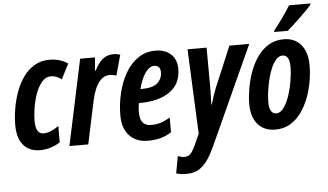

<svg xmlns="http://www.w3.org/2000/svg" viewBox="-62 -871 2074 1215"><g transform="rotate(-5 975.0 -263.0)"><path d="M166 9.8Q96.7 9.8 59.3 -35.2Q22 -80.1 22 -161.1Q22 -210 30.8 -264.2Q39.6 -318.4 58.1 -370.1Q76.7 -421.9 106.2 -463.6Q135.7 -505.4 177.5 -530.3Q219.2 -555.2 273.9 -555.2Q339.4 -555.2 390.1 -521L340.8 -424.8Q326.7 -436 309.1 -443.1Q291.5 -450.2 274.9 -450.2Q240.7 -450.2 216.1 -421.4Q191.4 -392.6 176 -348.9Q160.6 -305.2 153.3 -259Q146 -212.9 146 -178.2Q146 -94.2 196.8 -94.2Q239.3 -94.2 293 -132.8V-28.8Q270 -13.2 236.1 -1.7Q202.1 9.8 166 9.8Z M352.1 0 467.8 -544.9H562L554.7 -460.9H559.1Q583.5 -509.8 612.1 -532.5Q640.6 -555.2 682.1 -555.2Q701.2 -555.2 722.7 -547.9L687 -418Q666 -425.8 644 -425.8Q612.8 -425.8 590.1 -404.1Q567.4 -382.3 553 -348.6Q538.6 -314.9 530.8 -278.8L471.7 0Z M851.1 9.8Q775.9 9.8 732.9 -36.4Q689.9 -82.5 689.9 -165Q689.9 -237.3 706.5 -306.6Q723.1 -376 755.4 -431.9Q787.6 -487.8 835.7 -521Q883.8 -554.2 946.8 -554.2Q1006.8 -554.2 1043.9 -520.5Q1081.1 -486.8 1081.1 -426.8Q1081.1 -331.5 1010.7 -282.2Q940.4 -232.9 821.8 -232.9H814Q808.1 -206.1 808.1 -178.2Q808.1 -129.9 826.2 -108.9Q844.2 -87.9 879.9 -87.9Q911.6 -87.9 938 -95.9Q964.4 -104 1000 -124V-30.8Q964.4 -7.8 927.5 1Q890.6 9.8 851.1 9.8ZM831.1 -319.8H834Q910.6 -319.8 940.2 -347.2Q969.7 -374.5 969.7 -416Q969.7 -435.5 959.7 -447.3Q949.7 -459 930.2 -459Q900.4 -459 874 -422.1Q847.7 -385.3 831.1 -319.8Z M1074.7 240.2Q1036.6 240.2 1009.8 231L1029.8 123Q1052.7 131.8 1071.8 131.8Q1096.7 131.8 1111.3 115.2Q1126 98.6 1140.1 67.9L1173.8 -6.8L1149.9 -544.9H1271L1272 -288.1Q1272 -235.4 1269 -183.1H1272Q1280.3 -210.9 1289.8 -239Q1299.3 -267.1 1306.2 -284.2L1416 -544.9H1542L1256.8 82Q1235.4 128.4 1211.4 164.1Q1187.5 199.7 1155 220Q1122.6 240.2 1074.7 240.2Z M1660.6 9.8Q1588.9 9.8 1548.8 -36.6Q1508.8 -83 1508.8 -167Q1508.8 -209.5 1517.3 -261Q1525.9 -312.5 1543.9 -364.3Q1562 -416 1591.6 -459.2Q1621.1 -502.4 1663.1 -528.8Q1705.1 -555.2 1760.7 -555.2Q1831.5 -555.2 1871.1 -507.6Q1910.6 -460 1910.6 -377Q1910.6 -329.1 1901.6 -275.9Q1892.6 -222.7 1873.5 -171.9Q1854.5 -121.1 1825 -80.1Q1795.4 -39.1 1754.4 -14.6Q1713.4 9.8 1660.6 9.8ZM1674.8 -91.8Q1701.2 -91.8 1722.4 -121.6Q1743.7 -151.4 1758.8 -197Q1773.9 -242.7 1781.7 -291.3Q1789.6 -339.8 1789.6 -377.9Q1789.6 -414.1 1778.8 -433.6Q1768.1 -453.1 1744.6 -453.1Q1722.2 -453.1 1703.9 -432.6Q1685.5 -412.1 1671.6 -378.9Q1657.7 -345.7 1648.4 -306.9Q1639.2 -268.1 1634.5 -231Q1629.9 -193.8 1629.9 -166Q1629.9 -130.9 1641.1 -111.3Q1652.3 -91.8 1674.8 -91.8ZM1705.6 -606 1707.5 -616.2Q1770 -693.4 1814 -766.1H1949.7L1948.7 -757.8Q1938 -744.6 1917 -723.4Q1896 -702.1 1871.8 -679Q1847.7 -655.8 1825.9 -636Q1804.2 -616.2 1791.5 -606Z"/></g></svg>

Font: Open Sans Condensed
Style: Bold Italic
Weight: 700
Width: 3
Italic angle: -12°
Designer: Monotype Design Team
Foundry: Monotype Imaging Inc.
Version: Version 3.003; ttfautohint (v1.8.4)